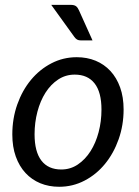

<svg xmlns="http://www.w3.org/2000/svg" viewBox="-20 -744 559 772"><path d="M29.5 0ZM226.5 -62.5Q263 -62.5 292.8 -82.5Q322.5 -102.5 343.8 -135.8Q365 -169 376.5 -212.5Q388 -256 388 -303.5Q388 -373.5 360.2 -408.8Q332.5 -444 280.5 -444Q243.5 -444 213.8 -424.2Q184 -404.5 163 -371.5Q142 -338.5 130.5 -295Q119 -251.5 119 -204Q119 -134 146.5 -98.2Q174 -62.5 226.5 -62.5ZM218 7Q176.5 7 142 -7.2Q107.5 -21.5 82.5 -48.5Q57.5 -75.5 43.5 -114.5Q29.5 -153.5 29.5 -203.5Q29.5 -267.5 49.5 -324Q69.5 -380.5 104.5 -422.8Q139.5 -465 186.8 -489.5Q234 -514 288.5 -514Q330 -514 364.5 -499.8Q399 -485.5 424 -458.5Q449 -431.5 463 -392.5Q477 -353.5 477 -304Q477 -240.5 457 -184Q437 -127.5 402.2 -85Q367.5 -42.5 320 -17.8Q272.5 7 218 7ZM263.5 -724.5Q278.5 -724.5 285.5 -719.2Q292.5 -714 297.5 -702.5L352 -581.5H305.5Q296 -581.5 290.2 -584.8Q284.5 -588 279 -595.5L186 -724.5Z"/></svg>

Font: Lato
Style: Italic
Weight: 400
Italic angle: -7°
Designer: Lukasz Dziedzic
Foundry: tyPoland Lukasz Dziedzic
Version: Version 2.007; 2014-02-27